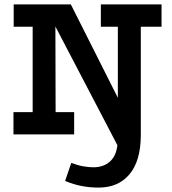

<svg xmlns="http://www.w3.org/2000/svg" viewBox="-20 -609 780 870"><path d="M427 241Q387 241 350.5 234Q314 227 275 211L303 129Q331 140 356.5 144.5Q382 149 403 149Q448 149 477 124Q506 99 512 49L231 -489L232 -101H316V0H41V-101H128V-488H42V-589H301L514 -166V-488H437V-589H712V-488H618V7Q617 121 566.5 181Q516 241 427 241Z"/></svg>

Font: Podkova
Style: Bold
Weight: 700
Designer: Ilya Yudin
Foundry: Cyreal (www.cyreal.org)
Version: Version 2.102; ttfautohint (v1.8.1.43-b0c9)